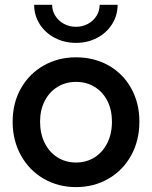

<svg xmlns="http://www.w3.org/2000/svg" viewBox="-20 -765 628 793"><path d="M32.2 -262.7Q32.2 -339.8 66.7 -400.4Q101.1 -460.9 160.9 -494.6Q220.7 -528.3 293.9 -528.3Q368.2 -528.3 428 -494.9Q487.8 -461.4 521.7 -400.6Q555.7 -339.8 555.7 -262.7Q555.7 -184.1 521.5 -122.6Q487.3 -61 427.5 -26.6Q367.7 7.8 293.9 7.8Q220.7 7.8 160.9 -26.6Q101.1 -61 66.7 -122.8Q32.2 -184.6 32.2 -262.7ZM442.4 -262.7Q442.4 -311 423.6 -348.1Q404.8 -385.3 371.1 -406Q337.4 -426.8 293.9 -426.8Q251.5 -426.8 217.8 -406.2Q184.1 -385.7 164.8 -348.4Q145.5 -311 145.5 -262.7Q145.5 -212.9 164.6 -174.6Q183.6 -136.2 217.5 -115Q251.5 -93.8 293.9 -93.8Q336.9 -93.8 370.6 -115Q404.3 -136.2 423.3 -174.6Q442.4 -212.9 442.4 -262.7ZM121.1 -745.1H195.3Q195.3 -720.2 208.5 -699.5Q221.7 -678.7 244.1 -666.5Q266.6 -654.3 293.9 -654.3Q320.8 -654.3 343.3 -666.5Q365.7 -678.7 378.7 -699.5Q391.6 -720.2 391.6 -745.1H465.8Q465.8 -701.7 443.1 -665.5Q420.4 -629.4 381.1 -608.6Q341.8 -587.9 293.9 -587.9Q246.1 -587.9 206.3 -608.6Q166.5 -629.4 143.8 -665.5Q121.1 -701.7 121.1 -745.1Z"/></svg>

Font: Reddit Sans Fudge SemiBold
Style: Regular
Weight: 600
Designer: Stephen Hutchings
Foundry: Reddit
Version: Version 1.011